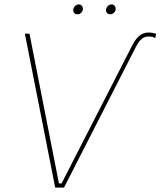

<svg xmlns="http://www.w3.org/2000/svg" viewBox="-20 -853 730 873"><path d="M581 -646C607 -698 634 -705 656 -705C669 -705 680 -703 690 -699L686 -680C678 -684 669 -687 656 -687C638 -687 619 -681 598 -640L271 0H231L93 -700H114L248 -19H260ZM333 -788C345 -788 357 -799 357 -813C357 -823 350 -833 338 -833C325 -833 313 -820 313 -807C313 -796 320 -788 333 -788ZM482 -788C494 -788 506 -799 506 -813C506 -823 499 -833 487 -833C474 -833 462 -820 462 -807C462 -796 469 -788 482 -788Z"/></svg>

Font: Fixel Display Thin
Style: Italic
Weight: 100
Italic angle: -10°
Designer: AlfaBravo + MacPaw
Foundry: Kyrylo Tkachov, Marchela Mozhyna, Serhii Makarenko, Maria Weinstein, Zakhar Kryvoshyya
Version: Version 1.210;Glyphs 3.2 (3217)